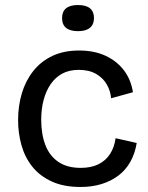

<svg xmlns="http://www.w3.org/2000/svg" viewBox="-20 -731 589 764"><path d="M301 13Q233 13 185.5 -9Q138 -31 108.5 -68Q79 -105 65.5 -153Q52 -201 52 -253Q52 -310 67 -360Q82 -410 112.5 -448.5Q143 -487 188.5 -508.5Q234 -530 295 -530Q354 -530 399 -509.5Q444 -489 472.5 -452Q501 -415 509 -364L422 -340Q420 -368 405.5 -394Q391 -420 363 -436.5Q335 -453 294 -453Q255 -453 227.5 -438Q200 -423 181.5 -396Q163 -369 153.5 -333Q144 -297 144 -255Q144 -197 160.5 -154Q177 -111 212 -87Q247 -63 301 -63Q343 -63 372 -77.5Q401 -92 418 -118.5Q435 -145 440 -181L524 -162Q517 -119 498 -86Q479 -53 450 -31.5Q421 -10 383.5 1.5Q346 13 301 13ZM291 -607Q259 -607 243 -620Q227 -633 227 -659Q227 -685 243 -698Q259 -711 290 -711Q322 -711 338 -698Q354 -685 354 -659Q354 -634 338 -620.5Q322 -607 291 -607Z"/></svg>

Font: Bricolage Grotesque
Style: Regular
Weight: 400
Designer: Mathieu Triay
Foundry: Atelier Triay
Version: Version 1.001;gftools[0.9.33.dev8+g029e19f]